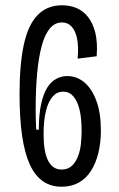

<svg xmlns="http://www.w3.org/2000/svg" viewBox="-20 -693 452 727"><path d="M213 14Q131 14 92.5 -71Q54 -156 54 -336Q54 -448 70 -523Q86 -598 122 -635.5Q158 -673 215 -673Q245 -673 270 -662.5Q295 -652 313.5 -628.5Q332 -605 341 -568.5Q350 -532 346 -480L274 -471Q278 -516 272 -546Q266 -576 251.5 -592Q237 -608 215 -608Q187 -608 168 -584.5Q149 -561 137.5 -517.5Q126 -474 120.5 -413.5Q115 -353 115 -279Q115 -263 115.5 -242Q116 -221 117 -202H127Q127 -259 135.5 -298Q144 -337 158.5 -360.5Q173 -384 193 -394.5Q213 -405 235 -405Q271 -405 299.5 -381Q328 -357 345 -311Q362 -265 362 -199Q362 -153 352.5 -114Q343 -75 324.5 -46Q306 -17 278 -1.5Q250 14 213 14ZM213 -51Q237 -51 252 -65Q267 -79 275.5 -101.5Q284 -124 286.5 -149.5Q289 -175 289 -198Q289 -246 281 -278.5Q273 -311 257.5 -328.5Q242 -346 219 -346Q196 -346 179.5 -327.5Q163 -309 154 -273Q145 -237 145 -185Q145 -153 149 -128.5Q153 -104 161 -87Q169 -70 182 -60.5Q195 -51 213 -51Z"/></svg>

Font: Bricolage Grotesque 24pt Condensed Light
Style: Regular
Weight: 300
Width: 3
Designer: Mathieu Triay
Foundry: Atelier Triay
Version: Version 1.001;gftools[0.9.33.dev8+g029e19f]